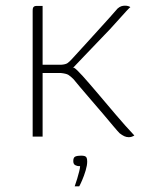

<svg xmlns="http://www.w3.org/2000/svg" viewBox="-20 -481 516 676"><path d="M433 2Q425 2 417.5 -1.5Q410 -5 401 -12Q395 -18 379 -37Q363 -56 342 -81Q321 -106 299 -131Q277 -156 261 -175.5Q245 -195 239 -202Q228 -213 220.5 -217.5Q213 -222 194 -224H130V0H95V-443Q95 -449 96 -452.5Q97 -456 100 -458Q103 -460 107 -460Q114 -460 119 -460Q124 -460 130 -460Q130 -446 130 -417.5Q130 -389 130 -356.5Q130 -324 130 -295.5Q130 -267 130 -253H195Q211 -254 218 -259Q225 -264 234 -274Q260 -302 286.5 -331.5Q313 -361 340.5 -391Q368 -421 394 -451Q401 -457 407 -459Q413 -461 420 -461Q427 -461 431.5 -459.5Q436 -458 439 -456Q437 -455 424.5 -441.5Q412 -428 396.5 -410.5Q381 -393 368 -379Q346 -356 322.5 -331.5Q299 -307 277 -284Q255 -261 236 -241L240 -243Q249 -238 271 -213.5Q293 -189 323.5 -153Q354 -117 387.5 -77.5Q421 -38 453 -4Q451 -3 448.5 -1.5Q446 0 442 1Q438 2 433 2ZM243 175Q248 161 252 147.5Q256 134 259 122Q262 110 262 104Q261 104 260.5 104Q260 104 258 104Q252 104 245 100.5Q238 97 238 86Q238 73 245.5 70Q253 67 266 67Q273 67 278 68.5Q283 70 285 74.5Q287 79 287 88Q287 101 281.5 119.5Q276 138 269 154Q262 170 259 175Z"/></svg>

Font: Genos Thin ExtraLight
Style: Regular
Weight: 250
Version: Version 1.010